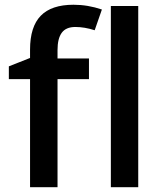

<svg xmlns="http://www.w3.org/2000/svg" viewBox="-20 -785 682 805"><path d="M353 -453.1H221.2V0H106V-453.1H17.1V-506.8L106 -542V-577.1Q106 -672.9 150.9 -719Q195.8 -765.1 288.1 -765.1Q348.6 -765.1 407.2 -745.1L377 -658.2Q334.5 -671.9 295.9 -671.9Q256.8 -671.9 239 -647.7Q221.2 -623.5 221.2 -575.2V-540H353ZM559.6 0H444.8V-759.8H559.6Z"/></svg>

Font: f2_25842          
Style: Regular
Weight: 600
Foundry: Ascender Corporation
Version: Version 1.10